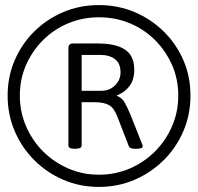

<svg xmlns="http://www.w3.org/2000/svg" viewBox="-20 -730 779 755"><path d="M273 -145Q249 -145 249 -158V-541Q249 -559 267 -559H366Q435 -559 471.5 -535Q508 -511 508 -455Q508 -417 489.5 -392Q471 -367 440 -355V-353Q459 -346 470 -327Q481 -308 493 -279L539 -163Q541 -158 541 -154Q541 -145 516 -145H510Q491 -145 487 -154L442 -270Q429 -305 409 -316.5Q389 -328 354 -328H301V-158Q301 -145 277 -145ZM301 -373H379Q411 -373 432.5 -394.5Q454 -416 454 -445Q454 -481 432 -497.5Q410 -514 375 -514H301ZM369 5Q294 5 229 -23Q164 -51 115 -100Q66 -149 38 -214Q10 -279 10 -354Q10 -429 38 -493.5Q66 -558 115 -606.5Q164 -655 229 -682.5Q294 -710 369 -710Q444 -710 509 -682.5Q574 -655 623.5 -606.5Q673 -558 701 -493.5Q729 -429 729 -354Q729 -279 701 -214Q673 -149 623.5 -100Q574 -51 509 -23Q444 5 369 5ZM369 -43Q434 -43 490.5 -67.5Q547 -92 589.5 -134.5Q632 -177 656.5 -233.5Q681 -290 681 -354Q681 -419 656.5 -474.5Q632 -530 589.5 -572.5Q547 -615 490.5 -638.5Q434 -662 369 -662Q305 -662 248.5 -638.5Q192 -615 149.5 -572.5Q107 -530 82.5 -474.5Q58 -419 58 -354Q58 -290 82.5 -233.5Q107 -177 149.5 -134.5Q192 -92 248.5 -67.5Q305 -43 369 -43Z"/></svg>

Font: Asap
Style: Regular
Weight: 400
Designer: Pablo Cosgaya
Foundry: Omnibus-Type
Version: Version 3.001